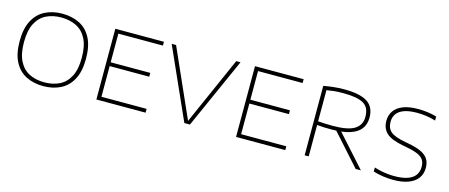

<svg xmlns="http://www.w3.org/2000/svg" viewBox="-43 -1077 3649 1560"><g transform="rotate(15 1782.0 -297.5)"><path d="M337 7Q254.5 7 191.8 -24.8Q129 -56.5 93.5 -123.8Q58 -191 58 -297Q58 -403.5 94 -471Q130 -538.5 193 -570.2Q256 -602 337 -602Q419.5 -602 482.5 -570.2Q545.5 -538.5 580.8 -471Q616 -403.5 616 -297Q616 -191 580.2 -123.8Q544.5 -56.5 481.5 -24.8Q418.5 7 337 7ZM337 -25Q409 -25 464 -52.2Q519 -79.5 550 -139.2Q581 -199 581 -296Q581 -394.5 550 -454.8Q519 -515 464 -542.5Q409 -570 337 -570Q265 -570 210.2 -542.8Q155.5 -515.5 124.8 -455.8Q94 -396 94 -299Q94 -200.5 124.8 -140.2Q155.5 -80 210.2 -52.5Q265 -25 337 -25Z M783 0V-595H1192V-563H817V-32H1197V0ZM802 -290V-322H1150V-290Z M1523 0 1257 -595H1294L1550 -19H1545L1800 -595H1836L1570 0Z M1958 0V-595H2367V-563H1992V-32H2372V0ZM1977 -290V-322H2325V-290Z M2535 0V-584Q2571 -591 2615 -596Q2659 -601 2710 -601Q2840.5 -601 2902.8 -561Q2965 -521 2965 -431Q2965 -374 2935.2 -335.8Q2905.5 -297.5 2844.8 -278.2Q2784 -259 2691 -259Q2656 -259 2628.2 -260Q2600.5 -261 2569 -264V0ZM2964 0 2710 -284H2753L3008 0ZM2692 -290Q2820.5 -290 2875.8 -325Q2931 -360 2931 -429Q2931 -508 2878.8 -538.5Q2826.5 -569 2710 -569Q2664.5 -569 2632.5 -565.8Q2600.5 -562.5 2569 -557V-295Q2603 -293 2627.2 -291.5Q2651.5 -290 2692 -290Z M3279.5 7Q3240 7 3195.8 0.8Q3151.5 -5.5 3111.5 -18V-52Q3141.5 -42.5 3171 -36.5Q3200.5 -30.5 3228.2 -27.8Q3256 -25 3280.5 -25Q3348 -25 3391.8 -40.2Q3435.5 -55.5 3456.5 -84.5Q3477.5 -113.5 3477.5 -155Q3477.5 -190.5 3462.2 -213.8Q3447 -237 3411 -252.2Q3375 -267.5 3312.5 -279L3290.5 -283Q3187 -302 3145.2 -340Q3103.5 -378 3103.5 -443Q3103.5 -490 3127.8 -525.8Q3152 -561.5 3202 -581.8Q3252 -602 3328.5 -602Q3370 -602 3409.8 -596.8Q3449.5 -591.5 3485.5 -581V-547Q3446.5 -559 3407 -564.5Q3367.5 -570 3328.5 -570Q3263.5 -570 3221.5 -555Q3179.5 -540 3159 -511.8Q3138.5 -483.5 3138.5 -444Q3138.5 -390 3172.5 -361.2Q3206.5 -332.5 3296.5 -316L3318.5 -312Q3392.5 -298.5 3434.8 -278Q3477 -257.5 3494.8 -227.2Q3512.5 -197 3512.5 -155Q3512.5 -105.5 3486.5 -69.2Q3460.5 -33 3408.8 -13Q3357 7 3279.5 7Z"/></g></svg>

Font: Encode Sans SC Expanded Thin
Style: Regular
Weight: 250
Width: 7
Designer: Multiple Designers
Foundry: Impallari Type
Version: Version 3.002